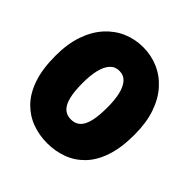

<svg xmlns="http://www.w3.org/2000/svg" viewBox="-182 -813 966 966"><g transform="rotate(45 301.0 -330.0)"><path d="M13.5 -329.5Q13.5 -414 35.8 -478Q58 -542 97.2 -585.2Q136.5 -628.5 187.2 -650.2Q238 -672 295 -672Q352.5 -672 403.2 -650.2Q454 -628.5 493 -585.2Q532 -542 554 -478Q576 -414 576 -329.5Q576 -236.5 554 -171.2Q532 -106 493 -65.8Q454 -25.5 403.2 -6.8Q352.5 12 295 12Q238 12 187.2 -6.8Q136.5 -25.5 97.2 -65.8Q58 -106 35.8 -171.2Q13.5 -236.5 13.5 -329.5ZM207 -329.5Q207 -270 216.2 -231.8Q225.5 -193.5 245 -175.2Q264.5 -157 295 -157Q326 -157 345.2 -175.5Q364.5 -194 373.5 -232.2Q382.5 -270.5 382.5 -329.5Q382.5 -382.5 373.5 -421.2Q364.5 -460 345.2 -481.5Q326 -503 295 -503Q264.5 -503 245 -481.5Q225.5 -460 216.2 -421.2Q207 -382.5 207 -329.5Z"/></g></svg>

Font: League Spartan Thin Black
Style: Regular
Weight: 900
Version: Version 2.002